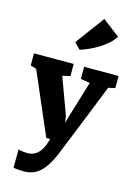

<svg xmlns="http://www.w3.org/2000/svg" viewBox="-165 -988 941 1335"><g transform="rotate(15 305.5 -320.0)"><path d="M302.2 -652.3C385.7 -678.7 490.2 -734.9 537.6 -808.6L413.1 -903.8L259.3 -695.8ZM71.8 127.4 70.8 257.3C77.1 260.3 90.3 262.2 105 263.2C119.6 264.2 135.7 264.6 149.4 264.6C258.3 264.6 314.5 179.7 371.6 27.3C385.7 -10.7 417.5 -81.5 562.5 -448.7L611.3 -459V-546.4H363.3V-459L430.2 -447.8L350.6 -186L336.4 -135.7L328.6 -186L232.4 -446.8L288.1 -459V-546.4H2.4V-459L44.9 -446.3L237.3 0H264.6C235.8 120.6 174.8 134.3 144 135.3C111.8 136.2 88.4 130.9 71.8 127.4Z"/></g></svg>

Font: Merriweather
Style: Heavy
Weight: 900
Designer: Eben Sorkin ( eben@eyebytes.com )
Foundry: Sorkin Type Co.
Version: Version 1.003